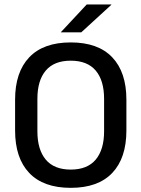

<svg xmlns="http://www.w3.org/2000/svg" viewBox="-20 -846 647 878"><path d="M303.5 13Q178.5 13 113.8 -55Q49 -123 49 -249.5V-390Q49 -516 113.8 -584Q178.5 -652 303.5 -652Q428.5 -652 493.2 -584Q558 -516 558 -390V-249.5Q558 -123 493.2 -55Q428.5 13 303.5 13ZM303.5 -70.5Q379.5 -70.5 417.8 -116.2Q456 -162 456 -245.5V-394Q456 -478 417.8 -523.2Q379.5 -568.5 303.5 -568.5Q227.5 -568.5 189.2 -523.2Q151 -478 151 -394V-245.5Q151 -162 189.2 -116.2Q227.5 -70.5 303.5 -70.5ZM376.5 -825.5H489V-824L351.5 -698H258.5V-699Z"/></svg>

Font: Anek Gujarati Medium Medium
Style: Regular
Weight: 500
Version: Version 1.003